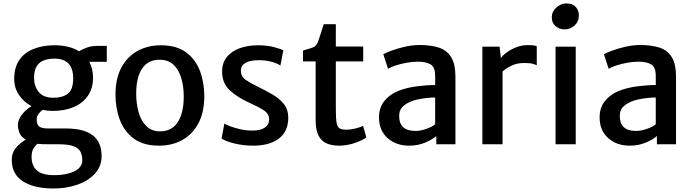

<svg xmlns="http://www.w3.org/2000/svg" viewBox="-20 -822 3950 1094"><path d="M281.5 -190Q251 -190 223 -196Q209 -186.5 199 -172Q189 -157.5 189 -142Q189 -111.5 203.8 -100.8Q218.5 -90 253 -90H353Q417.5 -90 458 -76.5Q498.5 -63 520.5 -40.2Q542.5 -17.5 550.8 10.2Q559 38 559 67Q559 125 521.5 166.5Q484 208 421.8 230Q359.5 252 285 252Q175 252 111 211.5Q47 171 47 88Q47 47 72.8 18Q98.5 -11 127.5 -26.5Q100.5 -41.5 91.2 -64.2Q82 -87 82 -109Q82 -137 103.2 -166.5Q124.5 -196 159.5 -217.5Q114.5 -241 87.8 -281.2Q61 -321.5 61 -373Q61 -438 90 -480Q119 -522 169.5 -542.5Q220 -563 283.5 -564Q325.5 -565 363.5 -556.5Q401.5 -548 431 -529.5Q447.5 -541 474.8 -550.8Q502 -560.5 532.5 -560.5H588.5V-470H488.5Q510 -431 510 -379Q510 -318 480.5 -275.8Q451 -233.5 399.5 -211.8Q348 -190 281.5 -190ZM284.5 -265Q336 -265 366.5 -288.2Q397 -311.5 397 -375.5Q397 -488 290 -488Q259 -488 232.5 -479Q206 -470 190 -446Q174 -422 174 -377.5Q174 -332 200.2 -298.5Q226.5 -265 284.5 -265ZM160 72Q160 121.5 189.8 148.8Q219.5 176 289 176Q332 176 368.5 166.8Q405 157.5 427 138.8Q449 120 449 92Q449 62.5 438.2 42Q427.5 21.5 398.2 10.8Q369 0 313 0H258Q239 0 222.8 -0.5Q206.5 -1 192.5 -2.5Q180 8.5 170 25.5Q160 42.5 160 72Z M886 8Q795.5 8 740.8 -33.5Q686 -75 661.5 -142.8Q637 -210.5 638 -290Q639.5 -379.5 673.5 -440.5Q707.5 -501.5 765.5 -532.8Q823.5 -564 896 -564Q987 -564 1041.8 -522.8Q1096.5 -481.5 1120.8 -413.8Q1145 -346 1144 -267Q1142.5 -177.5 1108.8 -116.2Q1075 -55 1017.2 -23.5Q959.5 8 886 8ZM889 -73.5Q957.5 -72.5 992.2 -125.2Q1027 -178 1027 -271.5Q1027 -329.5 1013 -376.8Q999 -424 969.2 -452.5Q939.5 -481 893 -481.5Q825 -483 790.5 -432.5Q756 -382 756 -288.5Q756 -230.5 770 -182Q784 -133.5 813.5 -104Q843 -74.5 889 -73.5Z M1242.5 -33 1258.5 -118Q1266 -112.5 1289.8 -103.2Q1313.5 -94 1346.8 -86.2Q1380 -78.5 1415.5 -78Q1463.5 -77.5 1488.5 -94.5Q1513.5 -111.5 1513.5 -142Q1513.5 -174.5 1480.8 -195Q1448 -215.5 1397.5 -238Q1330 -269 1287.5 -309Q1245 -349 1245.5 -417Q1246.5 -466.5 1274.2 -499.2Q1302 -532 1348 -548Q1394 -564 1450.5 -564Q1503 -564 1542.5 -553.2Q1582 -542.5 1594.5 -535L1577.5 -448Q1564 -459.5 1529.5 -469.2Q1495 -479 1456.5 -479Q1405.5 -479 1379.5 -464.2Q1353.5 -449.5 1352.5 -423Q1352 -386.5 1377.8 -368.5Q1403.5 -350.5 1439.5 -333Q1491 -308 1532.5 -283.8Q1574 -259.5 1598.2 -228.2Q1622.5 -197 1622.5 -151Q1622.5 -73 1569 -32.5Q1515.5 8 1422.5 8Q1365 8 1314 -5Q1263 -18 1242.5 -33Z M1911.5 8Q1872 8 1842 -4.5Q1812 -17 1795.2 -48.8Q1778.5 -80.5 1778.5 -139V-472H1706.5V-534Q1743.5 -544.5 1763 -551.8Q1782.5 -559 1791.5 -583Q1797.5 -599.5 1805.8 -625.2Q1814 -651 1824.5 -684H1893.5V-557H2049.5V-472H1893.5V-200Q1893.5 -146 1898.2 -121.2Q1903 -96.5 1916.2 -89.8Q1929.5 -83 1955.5 -83Q1976.5 -83 2005.8 -90Q2035 -97 2048.5 -105L2067.5 -39Q2045 -22 2000.8 -7Q1956.5 8 1911.5 8Z M2311.5 8Q2236.5 8 2188 -35.5Q2139.5 -79 2139.5 -153.5Q2139.5 -207 2168.2 -244.2Q2197 -281.5 2245.5 -302.5Q2293.5 -322 2352.2 -329.8Q2411 -337.5 2459.5 -337.5V-390Q2459.5 -439 2433.8 -454.8Q2408 -470.5 2360.5 -470.5Q2329 -470.5 2295.5 -464.2Q2262 -458 2234 -448.8Q2206 -439.5 2191 -430L2164 -513Q2175.5 -520 2208.2 -532.5Q2241 -545 2284.8 -555.2Q2328.5 -565.5 2371.5 -565.5Q2434 -565.5 2479.8 -551Q2525.5 -536.5 2550.2 -497.2Q2575 -458 2575 -383.5V0H2466V-47Q2444 -27 2402.5 -9.5Q2361 8 2311.5 8ZM2254.5 -161Q2254.5 -76 2347 -76Q2370.5 -76 2394.5 -83Q2418.5 -90 2436.2 -99Q2454 -108 2459.5 -114.5V-266.5Q2440 -266.5 2412.8 -263.8Q2385.5 -261 2359 -255.2Q2332.5 -249.5 2314 -240.5Q2288.5 -229 2271.5 -211Q2254.5 -193 2254.5 -161Z M2728.5 0V-556H2826.5L2834 -491Q2844 -506.5 2867.8 -523.8Q2891.5 -541 2922.5 -553Q2953.5 -565 2985.5 -565Q3004.5 -565 3018.2 -563.5Q3032 -562 3038.5 -558V-450Q3031 -454 3015.8 -458.5Q3000.5 -463 2966.5 -463Q2924 -463 2892.8 -447.2Q2861.5 -431.5 2843.5 -414.5V0Z M3145.5 0V-556H3260.5V0ZM3196.5 -654.5Q3167.5 -654.5 3145.8 -673Q3124 -691.5 3124 -723.5Q3124 -756 3150.2 -779.2Q3176.5 -802.5 3207 -802.5Q3242.5 -802.5 3260.5 -782.5Q3278.5 -762.5 3278.5 -733.5Q3278.5 -699 3253.8 -676.8Q3229 -654.5 3196.5 -654.5Z M3568.5 8Q3493.5 8 3445 -35.5Q3396.5 -79 3396.5 -153.5Q3396.5 -207 3425.2 -244.2Q3454 -281.5 3502.5 -302.5Q3550.5 -322 3609.2 -329.8Q3668 -337.5 3716.5 -337.5V-390Q3716.5 -439 3690.8 -454.8Q3665 -470.5 3617.5 -470.5Q3586 -470.5 3552.5 -464.2Q3519 -458 3491 -448.8Q3463 -439.5 3448 -430L3421 -513Q3432.5 -520 3465.2 -532.5Q3498 -545 3541.8 -555.2Q3585.5 -565.5 3628.5 -565.5Q3691 -565.5 3736.8 -551Q3782.5 -536.5 3807.2 -497.2Q3832 -458 3832 -383.5V0H3723V-47Q3701 -27 3659.5 -9.5Q3618 8 3568.5 8ZM3511.5 -161Q3511.5 -76 3604 -76Q3627.5 -76 3651.5 -83Q3675.5 -90 3693.2 -99Q3711 -108 3716.5 -114.5V-266.5Q3697 -266.5 3669.8 -263.8Q3642.5 -261 3616 -255.2Q3589.5 -249.5 3571 -240.5Q3545.5 -229 3528.5 -211Q3511.5 -193 3511.5 -161Z"/></svg>

Font: Merriweather Sans
Style: Regular
Weight: 400
Designer: Eben Sorkin
Foundry: Eben Sorkin
Version: Version 1.008; ttfautohint (v1.7.19-72a1) -l 8 -r 50 -G 200 